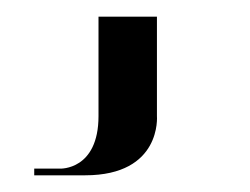

<svg xmlns="http://www.w3.org/2000/svg" viewBox="-20 -20 300 230"><path d="M98 0V119C98 184 52 182 52 182H21V190H82C174 190 168 119 168 119V0Z"/></svg>

Font: Italiana
Style: Regular
Weight: 400
Designer: Santiago Orozco
Foundry: Santiago Orozco
Version: Version 1.000;PS 001.001;hotconv 1.0.56